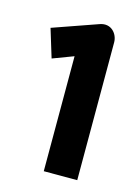

<svg xmlns="http://www.w3.org/2000/svg" viewBox="-71 -885 333 471"><g transform="rotate(15 95.5 -649.0)"><path d="M33 -728 86 -748V-456H171V-806C171 -827 153 -850 125 -840L11 -800Z"/></g></svg>

Font: Charger Pro
Style: BlkNar
Weight: 900
Designer: Jasper
Foundry: Cannot Into Space Fonts
Version: Version 1.09